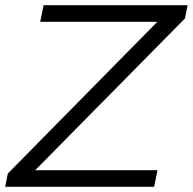

<svg xmlns="http://www.w3.org/2000/svg" viewBox="-28 -720 743 740"><path d="M-8 0 2 -51 606 -664 612 -636H127L140 -700H695L685 -649L80 -36L75 -64H579L566 0Z"/></svg>

Font: MOST Montserrat
Style: Italic
Weight: 400
Italic angle: -11.3°
Designer: Julieta Ulanovsky
Foundry: Julieta Ulanovsky
Version: Version 8.000;March 11, 2024;FontCreator 15.0.0.2926 64-bit